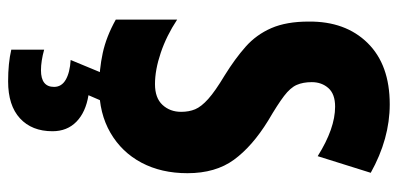

<svg xmlns="http://www.w3.org/2000/svg" viewBox="-280 -484 1004 485"><g transform="rotate(90 222.5 -242.0)"><path d="M418 -213Q418 -147 391.5 -97Q365 -47 316 -18.5Q267 10 201 10Q156 10 114.5 1Q73 -8 30 -32V-187Q71 -160 114 -145.5Q157 -131 193 -131Q228 -131 245.5 -150Q263 -169 263 -197Q263 -217 256.5 -232.5Q250 -248 230.5 -265.5Q211 -283 171 -307Q129 -333 98.5 -360Q68 -387 51.5 -425Q35 -463 35 -519Q34 -612 89 -668Q144 -724 244 -724Q331 -724 417 -676L375 -542Q305 -586 250 -586Q218 -586 203 -569Q188 -552 188 -527Q188 -505 195 -489Q202 -473 223 -457Q244 -441 285 -417Q350 -377 384 -330.5Q418 -284 418 -213ZM312 128Q312 180 279.5 210Q247 240 186 240Q140 240 106 232V149Q135 157 158 157Q200 157 200 124Q200 105 182 94.5Q164 84 132 82L166 0H237L221 37Q264 44 288 67.5Q312 91 312 128Z"/></g></svg>

Font: Noto Sans Thai ExtCond ExtBd
Style: Regular
Weight: 800
Width: 2
Designer: Monotype Design Team
Foundry: Monotype Imaging Inc.
Version: Version 2.002; ttfautohint (v1.8.4.7-5d5b)